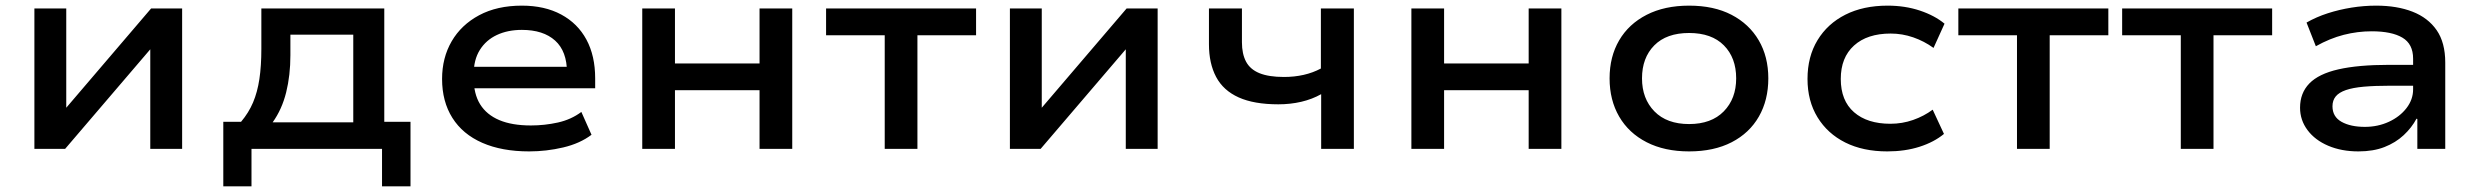

<svg xmlns="http://www.w3.org/2000/svg" viewBox="-20 -528 8793 681"><path d="M102 0V-498H215V-140H210L516 -498H626V0H513V-359H518L211 0Z M772 133V-96H835Q862 -128 877.5 -164.5Q893 -201 900 -247.5Q907 -294 907 -355V-498H1343V-96H1436V133H1335V0H872V133ZM947 -94H1233V-405H1010V-332Q1010 -261 995 -200.5Q980 -140 947 -94Z M1857 9Q1760 9 1690.5 -21.5Q1621 -52 1584.5 -110Q1548 -168 1548 -248Q1548 -323 1582 -381.5Q1616 -440 1679.5 -474Q1743 -508 1831 -508Q1912 -508 1970.5 -476.5Q2029 -445 2060 -387.5Q2091 -330 2091 -250V-215H1637V-291H2011L1991 -271Q1991 -346 1949 -384Q1907 -422 1831 -422Q1781 -422 1742.5 -404Q1704 -386 1682 -351Q1660 -316 1660 -264V-252Q1660 -195 1683 -158Q1706 -121 1751 -102Q1796 -83 1863 -83Q1912 -83 1959 -93.5Q2006 -104 2042 -131L2078 -50Q2037 -19 1977.5 -5Q1918 9 1857 9Z M2258 0V-498H2374V-303H2674V-498H2790V0H2674V-208H2374V0Z M3118 0V-403H2910V-498H3442V-403H3234V0Z M3562 0V-498H3675V-140H3670L3976 -498H4086V0H3973V-359H3978L3671 0Z M4666 0V-194Q4634 -176 4595.5 -167Q4557 -158 4514 -158Q4428 -158 4373.5 -182.5Q4319 -207 4293.5 -255Q4268 -303 4268 -371V-498H4385V-378Q4385 -337 4399.5 -309.5Q4414 -282 4447 -268.5Q4480 -255 4534 -255Q4571 -255 4604 -262.5Q4637 -270 4665 -285V-498H4782V0Z M4986 0V-498H5102V-303H5402V-498H5518V0H5402V-208H5102V0Z M5971 9Q5884 9 5820.5 -23.5Q5757 -56 5723 -114.5Q5689 -173 5689 -250Q5689 -327 5723 -385Q5757 -443 5820.5 -475.5Q5884 -508 5971 -508Q6059 -508 6121.5 -475.5Q6184 -443 6218 -385Q6252 -327 6252 -250Q6252 -173 6218.5 -114.5Q6185 -56 6122 -23.5Q6059 9 5971 9ZM5971 -88Q6050 -88 6094 -133Q6138 -178 6138 -250Q6138 -323 6094.5 -367Q6051 -411 5971 -411Q5891 -411 5847.5 -367Q5804 -323 5804 -250Q5804 -178 5848 -133Q5892 -88 5971 -88Z M6674 9Q6588 9 6525 -22.5Q6462 -54 6426.5 -112Q6391 -170 6391 -248Q6391 -327 6426.5 -385.5Q6462 -444 6525.5 -476Q6589 -508 6675 -508Q6737 -508 6789.5 -490.5Q6842 -473 6877 -444L6838 -358Q6805 -382 6766 -395.5Q6727 -409 6686 -409Q6603 -409 6556 -366.5Q6509 -324 6509 -248Q6509 -171 6556 -130Q6603 -89 6685 -89Q6727 -89 6765.5 -102.5Q6804 -116 6835 -139L6875 -53Q6840 -24 6788.5 -7.5Q6737 9 6674 9Z M7134 0V-403H6926V-498H7458V-403H7250V0Z M7715 0V-403H7507V-498H8039V-403H7831V0Z M8345 9Q8285 9 8238 -11Q8191 -31 8164.5 -66.5Q8138 -102 8138 -146Q8138 -198 8171 -232Q8204 -266 8274 -282Q8344 -298 8453 -298H8557V-224H8459Q8403 -224 8364 -220.5Q8325 -217 8300.5 -208.5Q8276 -200 8264.5 -186Q8253 -172 8253 -151Q8253 -114 8285 -96Q8317 -78 8368 -78Q8414 -78 8453 -96Q8492 -114 8515.5 -144.5Q8539 -175 8539 -211V-320Q8539 -372 8501 -394.5Q8463 -417 8392 -417Q8342 -417 8293 -404.5Q8244 -392 8194 -364L8161 -448Q8196 -468 8236.5 -481Q8277 -494 8320.5 -501Q8364 -508 8408 -508Q8482 -508 8537 -486.5Q8592 -465 8622.5 -421Q8653 -377 8653 -306V0H8554V-106L8551 -107Q8534 -75 8505.5 -48.5Q8477 -22 8437.5 -6.5Q8398 9 8345 9Z"/></svg>

Font: Nunito Sans 7pt SemiExpanded SemiBold
Style: Regular
Weight: 600
Width: 6
Designer: Vernon Adams
Foundry: Vernon Adams
Version: Version 3.101;gftools[0.9.27]